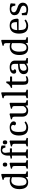

<svg xmlns="http://www.w3.org/2000/svg" viewBox="2109 -2858 759 5017"><g transform="rotate(-90 2488.5 -349.5)"><path d="M238 7Q55 7 55 -224Q55 -347 113 -411.5Q171 -476 281 -476Q324 -476 366 -459V-567Q366 -604 351 -617.5Q336 -631 297 -633L299 -662Q333 -668 432 -697L452 -687V-61Q475 -43 521 -34L518 0H374L366 -59Q324 7 238 7ZM247 -36Q366 -36 366 -224V-414Q328 -434 278 -434Q214 -434 178.5 -379Q143 -324 143 -225.5Q143 -127 168.5 -81.5Q194 -36 247 -36Z M659 -349Q659 -386 643.5 -399.5Q628 -413 589 -415L592 -444Q630 -451 724 -479L744 -468V-61Q769 -43 814 -34L810 0H589L593 -36Q634 -43 659 -61ZM696.5 -656Q749 -656 749 -598Q749 -540 696.5 -540Q644 -540 644 -598Q644 -656 696.5 -656Z M1004 -590 1016 -470H1120V-417H1016V-62Q1039 -45 1097 -34L1094 0H861L865 -36Q907 -43 931 -62V-417H857L852 -452Q904 -457 931 -470V-524Q931 -607 967.5 -658Q1004 -709 1080 -709Q1156 -709 1195 -684V-588H1140Q1128 -672 1072 -672Q1041 -672 1022.5 -650.5Q1004 -629 1004 -590Z M1240 -349Q1240 -386 1224.5 -399.5Q1209 -413 1170 -415L1173 -444Q1211 -451 1305 -479L1325 -468V-61Q1350 -43 1395 -34L1391 0H1170L1174 -36Q1215 -43 1240 -61ZM1277.5 -656Q1330 -656 1330 -598Q1330 -540 1277.5 -540Q1225 -540 1225 -598Q1225 -656 1277.5 -656Z M1671 -476Q1740 -476 1782.5 -446.5Q1825 -417 1825 -370Q1825 -347 1809.5 -329Q1794 -311 1773.5 -311Q1753 -311 1739 -321Q1725 -331 1720 -347Q1733 -368 1733 -388.5Q1733 -409 1716 -424.5Q1699 -440 1666.5 -440Q1634 -440 1608.5 -424Q1583 -408 1570 -378Q1549 -326 1549 -258Q1549 -190 1553 -159Q1557 -128 1569 -99Q1593 -42 1672 -42Q1705 -42 1737 -54Q1769 -66 1784 -78L1799 -89L1825 -59Q1818 -52 1805 -41Q1792 -30 1750.5 -11.5Q1709 7 1667 7Q1554 7 1505 -54.5Q1456 -116 1456 -238Q1459 -476 1671 -476Z M2109 7Q1948 7 1948 -154V-349Q1948 -386 1933 -399.5Q1918 -413 1879 -415L1881 -444Q1915 -450 2014 -479L2034 -469V-143Q2034 -38 2120 -38Q2146 -38 2175 -57.5Q2204 -77 2226 -117V-349Q2226 -386 2210.5 -399.5Q2195 -413 2156 -415L2159 -444Q2193 -450 2292 -479L2311 -469V-62Q2333 -43 2380 -35L2377 0H2244L2234 -63Q2182 7 2109 7Z M2500 -567Q2500 -604 2485 -617.5Q2470 -631 2430 -633L2433 -663Q2469 -669 2566 -697L2585 -687V-62Q2610 -43 2655 -35L2651 0H2430L2434 -37Q2476 -43 2500 -62Z M3011 -27Q2961 10 2895.5 10Q2830 10 2806 -18Q2782 -46 2782 -113V-413H2701V-443Q2798 -476 2829 -564H2869V-467H2997V-413H2868V-106Q2868 -69 2877.5 -53Q2887 -37 2921 -37Q2955 -37 2991 -57Z M3190 7Q3128 7 3094 -23Q3060 -53 3060 -112.5Q3060 -172 3108 -209.5Q3156 -247 3247 -253L3329 -259V-340Q3329 -390 3308 -413Q3287 -436 3240 -436Q3157 -436 3157 -391Q3157 -365 3187 -354Q3187 -306 3130 -306Q3104 -306 3088 -322Q3072 -338 3072 -364Q3072 -415 3117.5 -445.5Q3163 -476 3242.5 -476Q3322 -476 3368 -440Q3414 -404 3414 -340V-61Q3437 -44 3484 -34L3480 0H3342L3332 -45Q3276 7 3190 7ZM3148 -116Q3148 -34 3215 -34Q3268 -34 3329 -92V-218L3249 -211Q3202 -207 3175 -181.5Q3148 -156 3148 -116Z M3742 7Q3559 7 3559 -224Q3559 -347 3617 -411.5Q3675 -476 3785 -476Q3828 -476 3870 -459V-567Q3870 -604 3855 -617.5Q3840 -631 3801 -633L3803 -662Q3837 -668 3936 -697L3956 -687V-61Q3979 -43 4025 -34L4022 0H3878L3870 -59Q3828 7 3742 7ZM3751 -36Q3870 -36 3870 -224V-414Q3832 -434 3782 -434Q3718 -434 3682.5 -379Q3647 -324 3647 -225.5Q3647 -127 3672.5 -81.5Q3698 -36 3751 -36Z M4211 -243V-238Q4211 -116 4242 -78Q4271 -42 4334 -42Q4367 -42 4399 -54Q4431 -66 4447 -78L4462 -89L4487 -59Q4480 -52 4467 -41Q4454 -30 4413 -11.5Q4372 7 4330 7Q4216 7 4167.5 -54.5Q4119 -116 4119 -232.5Q4119 -349 4172.5 -412.5Q4226 -476 4326.5 -476Q4427 -476 4467 -424Q4507 -372 4510 -270L4489 -243ZM4324 -436Q4214 -436 4211 -280L4420 -287Q4420 -366 4399.5 -401Q4379 -436 4324 -436Z M4927 -136Q4927 -69 4880 -31.5Q4833 6 4748 6Q4713 6 4667.5 -5.5Q4622 -17 4599 -32V-155L4652 -162Q4658 -89 4679 -49Q4711 -39 4754 -39Q4797 -39 4823 -61Q4849 -83 4849 -114.5Q4849 -146 4823.5 -165Q4798 -184 4761.5 -195.5Q4725 -207 4688 -221.5Q4651 -236 4625.5 -267.5Q4600 -299 4600 -353Q4600 -407 4644.5 -441Q4689 -475 4772.5 -475Q4856 -475 4910 -449L4901 -329H4849Q4845 -382 4826 -408.5Q4807 -435 4764 -435Q4721 -435 4698 -417Q4675 -399 4675 -368Q4675 -337 4701 -317Q4727 -297 4764 -284.5Q4801 -272 4838 -257.5Q4875 -243 4901 -212.5Q4927 -182 4927 -136Z"/></g></svg>

Font: Caladea
Style: Regular
Weight: 400
Designer: Carolina Giovagnoli and Andres Torresi
Foundry: Carolina Giovagnoli and Andres Torresi
Version: Version 1.002